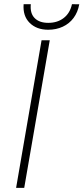

<svg xmlns="http://www.w3.org/2000/svg" viewBox="-20 -905 402 925"><path d="M219.7 -710.9 96.7 0H57.6L180.2 -710.9ZM326.7 -884.8 361.8 -884.3Q355 -846.2 334.5 -818.6Q314 -791 282.5 -776.4Q251 -761.7 212.4 -761.7Q156.2 -761.7 122.8 -794.9Q89.4 -828.1 93.8 -884.8H128.4Q124 -841.3 146.7 -818.1Q169.4 -794.9 212.4 -794.9Q256.8 -794.9 287.1 -818.4Q317.4 -841.8 326.7 -884.8Z"/></svg>

Font: Roboto ExtraLight
Style: Italic
Weight: 250
Designer: Christian Robertson
Foundry: Google
Version: Version 3.009; 2024